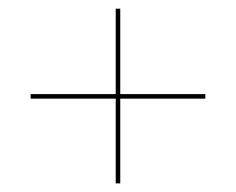

<svg xmlns="http://www.w3.org/2000/svg" viewBox="-20 -437 546 444"><path d="M247.6 -12.9V-208.9H50.8V-219.4H247.6V-416.9H258.1V-219.4H454.8V-208.9H258.1V-12.9Z"/></svg>

Font: Playfair 144pt SemiExpanded Black
Style: Regular
Weight: 900
Width: 6
Designer: Claus Eggers Sørensen
Foundry: Claus Eggers Sørensen
Version: Version 2.203